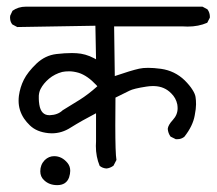

<svg xmlns="http://www.w3.org/2000/svg" viewBox="-20 -573 643 570"><path d="M322.3 -201.2Q322.3 -235.4 322.8 -283.2L364.3 -303.7Q376.5 -310.1 414.6 -315.9Q424.8 -317.4 430.7 -317.4Q436.5 -317.4 438.5 -317.4Q468.3 -316.4 488.3 -295.9Q502.4 -282.2 506.3 -263.2Q507.3 -256.8 507.3 -251.5Q507.3 -232.4 493.2 -217Q479 -201.7 478 -190.4Q479 -177.7 486.3 -167.5L502 -159.7Q502.9 -159.7 505.6 -159.7Q508.3 -159.7 512.2 -160.2Q520.5 -161.6 527.3 -167Q552.7 -199.2 558.1 -230.5Q562 -250.5 562 -263.2Q562 -275.9 560.5 -285.2Q559.1 -294.4 551.3 -306.6Q543.5 -319.3 528.3 -334.5Q499 -362.8 458 -368.7Q436 -371.6 419.9 -371.6Q403.8 -371.6 393.1 -369.1Q369.1 -363.8 320.8 -347.2L318.8 -494.6H523.4L537.1 -494.1Q569.3 -494.1 595.2 -505.4L603 -520.5Q603 -521.5 603 -525.1Q603 -528.8 601.3 -534.7Q599.6 -540.5 595.7 -545.4L581.1 -553.2H56.6Q34.2 -553.2 17.1 -541L10.3 -526.4Q9.8 -523.4 9.8 -521Q9.8 -518.6 10.3 -515.1Q11.2 -507.3 16.6 -500.5L31.2 -492.7L263.2 -496.6L265.1 -397L258.8 -400.4Q233.4 -413.6 207.5 -415Q200.7 -415.5 193.8 -415.5Q172.4 -415.5 147.5 -412.6Q114.3 -408.7 88.4 -384.3Q62 -358.9 50.8 -336.4Q39.6 -314 36.1 -288.6Q35.2 -281.2 35.2 -273.9Q35.2 -245.6 51.3 -221.2Q58.6 -210.4 68.8 -200.7Q88.9 -181.2 124 -177.7Q128.9 -177.2 133.8 -177.2Q163.6 -177.2 189.9 -194.3Q222.7 -214.8 265.1 -236.8V-153.3L264.6 -139.6Q264.6 -107.9 275.9 -80.6Q284.2 -73.7 295.9 -72.8Q306.6 -73.7 316.9 -81.1L325.7 -98.1Q322.3 -117.7 322.3 -201.2ZM149.9 -23.4Q176.8 -23.4 185.1 -46.4Q188.5 -57.1 188.5 -65.9Q188.5 -79.1 180.7 -88.9Q164.1 -109.4 140.6 -109.4Q125 -109.4 112.8 -97.7Q99.6 -84 99.6 -64.5Q99.6 -48.3 110.8 -38.1Q126 -23.4 149.9 -23.4ZM126.5 -231Q101.6 -231 96.7 -262.7Q95.2 -272.9 95.2 -279.3Q95.2 -285.6 95.2 -289.1Q96.2 -300.8 100.6 -309.1Q108.9 -325.2 125.5 -339.4Q142.6 -353.5 164.6 -359.4Q173.3 -361.3 185.5 -361.3Q197.8 -361.3 213.4 -356.9Q239.7 -348.6 266.1 -320.3L269 -316.9Q241.7 -292.5 216.8 -276.9Q191.9 -261.2 166 -245.6Q151.9 -231.9 127.9 -231Q127.4 -231 126.5 -231Z"/></svg>

Font: Bakudai
Style: Light
Weight: 300
Version: Version 1.48